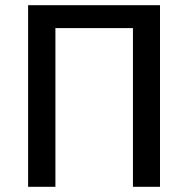

<svg xmlns="http://www.w3.org/2000/svg" viewBox="-20 -714 723 738"><path d="M595 4H491V-606H193V4H88V-694H595Z"/></svg>

Font: Repo Medium
Style: Regular
Weight: 500
Designer: Stefan Peev
Foundry: Context Ltd
Version: Version 1.502